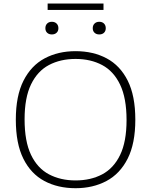

<svg xmlns="http://www.w3.org/2000/svg" viewBox="-20 -1032 836 1062"><path d="M398 9Q300 9 225.5 -30.8Q151 -70.5 109.2 -154.2Q67.5 -238 67.5 -370Q67.5 -502 110 -585.8Q152.5 -669.5 227 -709.2Q301.5 -749 398 -749Q495.5 -749 570 -709.2Q644.5 -669.5 686.5 -585.8Q728.5 -502 728.5 -370Q728.5 -238 686 -154.2Q643.5 -70.5 568.8 -30.8Q494 9 398 9ZM398 -34Q481.5 -34 545 -67.5Q608.5 -101 644.2 -174.5Q680 -248 680 -368Q680 -489.5 644.2 -564Q608.5 -638.5 545 -672.2Q481.5 -706 398 -706Q314.5 -706 251 -672.5Q187.5 -639 151.8 -565.5Q116 -492 116 -372Q116 -250 151.5 -175.8Q187 -101.5 250.8 -67.8Q314.5 -34 398 -34ZM529 -841.5Q513 -841.5 503 -850.8Q493 -860 493 -876Q493 -892 503 -901.8Q513 -911.5 529 -911.5Q545.5 -911.5 555.2 -901.8Q565 -892 565 -876Q565 -860 555.2 -850.8Q545.5 -841.5 529 -841.5ZM267 -841.5Q250.5 -841.5 240.8 -850.8Q231 -860 231 -876Q231 -892 240.8 -901.8Q250.5 -911.5 267 -911.5Q283 -911.5 293 -901.8Q303 -892 303 -876Q303 -860 293 -850.8Q283 -841.5 267 -841.5ZM243.5 -977V-1012.5H552.5V-977Z"/></svg>

Font: Encode Sans Exp XLt
Style: Regular
Weight: 200
Width: 7
Designer: Multiple Designers
Foundry: Impallari Type
Version: Version 3.002; ttfautohint (v1.8.3) -l 8 -r 50 -G 200 -x 14 